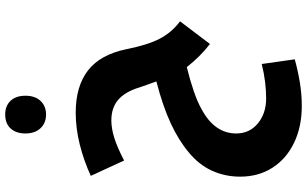

<svg xmlns="http://www.w3.org/2000/svg" viewBox="-241 -582 1180 738"><g transform="rotate(-90 349.0 -213.0)"><path d="M311 357Q231 357 169.5 327.5Q108 298 73.5 244.5Q39 191 39 120Q39 62 62 11.5Q85 -39 133 -78Q178 -116 243.5 -146.5Q309 -177 405 -202Q398 -221 391.5 -239.5Q385 -258 381 -270Q365 -322 334.5 -348.5Q304 -375 255 -375Q224 -375 187.5 -363.5Q151 -352 101 -326L42 -454Q101 -481 163 -496.5Q225 -512 285 -512Q386 -512 447 -465Q508 -418 529 -317Q545 -236 569 -189.5Q593 -143 636 -111L549 4Q501 -33 460 -85Q411 -73 368.5 -58.5Q326 -44 298 -28Q205 22 205 105Q205 156 243.5 188Q282 220 340 220Q369 220 402.5 216Q436 212 472 203L490 330Q447 342 401.5 349.5Q356 357 311 357ZM278 -626Q245 -626 225 -647.5Q205 -669 205 -705Q205 -741 224 -762Q243 -783 278 -783Q311 -783 330.5 -762.5Q350 -742 350 -705Q350 -668 330 -647Q310 -626 278 -626Z"/></g></svg>

Font: Noto Kufi Arabic ExtraBold
Style: Regular
Weight: 800
Designer: Monotype Design Team, David Williams, Khaled Hosny
Foundry: Google LLC
Version: Version 2.109; ttfautohint (v1.8.4.7-5d5b)